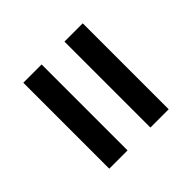

<svg xmlns="http://www.w3.org/2000/svg" viewBox="-47 -637 594 594"><g transform="rotate(45 250.0 -340.0)"><path d="M438 -390H62V-470H438ZM62 -210V-290H438V-210Z"/></g></svg>

Font: Iosevka Bendy Medium
Style: Regular
Weight: 500
Monospace: yes
Designer: Belleve Invis
Foundry: Belleve Invis
Version: Version 30.1.2